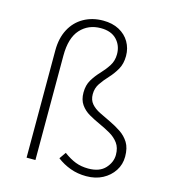

<svg xmlns="http://www.w3.org/2000/svg" viewBox="-110 -820 821 922"><g transform="rotate(15 300.0 -359.5)"><path d="M403 12Q360 12 323.5 -1.5Q287 -15 257 -38L280 -71Q311 -48 339.5 -37Q368 -26 403 -26Q459 -26 487 -56.5Q515 -87 515 -124Q515 -159 498.5 -181.5Q482 -204 456 -219Q430 -234 401 -247Q372 -260 346 -275Q320 -290 303.5 -313.5Q287 -337 287 -373Q287 -410 303 -436.5Q319 -463 340.5 -485.5Q362 -508 378.5 -533.5Q395 -559 395 -592Q395 -635 367.5 -664Q340 -693 288 -693Q226 -693 187 -650Q148 -607 148 -519V0H104V-533Q104 -594 127.5 -638.5Q151 -683 193.5 -707Q236 -731 290 -731Q336 -731 369.5 -713Q403 -695 421 -664Q439 -633 439 -595Q439 -556 423 -528Q407 -500 385.5 -477Q364 -454 348 -430.5Q332 -407 332 -377Q332 -348 348 -329.5Q364 -311 390.5 -298Q417 -285 445.5 -271.5Q474 -258 500.5 -240.5Q527 -223 543.5 -196.5Q560 -170 560 -127Q560 -88 539.5 -56.5Q519 -25 484 -6.5Q449 12 403 12Z"/></g></svg>

Font: Source Code Pro ExtraLight Light
Style: Regular
Weight: 300
Monospace: yes
Version: Version 1.018;hotconv 1.0.116;makeotfexe 2.5.65601